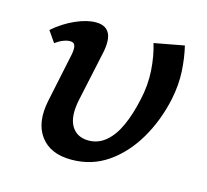

<svg xmlns="http://www.w3.org/2000/svg" viewBox="-73 -509 648 602"><g transform="rotate(15 251.5 -208.0)"><path d="M205 11Q137 11 105 -32Q73 -75 88 -148L122 -310Q124 -321 123.5 -329.5Q123 -338 119 -342.5Q115 -347 106 -347Q96 -347 83.5 -342Q71 -337 59 -328L34 -364Q66 -392 103 -408.5Q140 -425 169 -425Q192 -425 204 -414.5Q216 -404 218.5 -385.5Q221 -367 216 -342L180 -174Q169 -119 186.5 -90Q204 -61 242 -61Q273 -61 297.5 -81.5Q322 -102 339 -139.5Q356 -177 367 -228Q378 -276 375 -323Q372 -370 360 -409L457 -427Q466 -390 468.5 -346.5Q471 -303 461 -254Q445 -180 409.5 -120Q374 -60 322.5 -24.5Q271 11 205 11Z"/></g></svg>

Font: Ysabeau Office SemiBold
Style: Italic
Weight: 600
Italic angle: -12°
Designer: Christian Thalmann (Catharsis Fonts)
Version: Version 2.001;gftools[0.9.30]; featfreeze: tnum,lnum,ss02